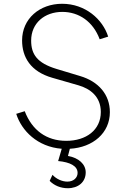

<svg xmlns="http://www.w3.org/2000/svg" viewBox="-20 -777 679 1017"><path d="M339 220C395 220 434 187 434 136C434 93 397 59 340 49L350 11C473 4 562 -73 562 -183C562 -276 502 -345 405 -374L279 -412C177 -443 145 -489 145 -562C145 -655 217 -714 310 -714C398 -714 473 -663 508 -569L553 -583C524 -675 432 -757 309 -757C190 -757 97 -678 97 -563C97 -474 142 -398 257 -365L396 -325C458 -307 514 -265 514 -184C514 -88 436 -31 331 -31C226 -31 150 -87 111 -188L66 -174C94 -85 178 1 307 11L288 76C351 82 391 102 391 139C391 164 370 185 337 185C310 185 279 172 258 149L243 181C267 206 302 220 339 220Z"/></svg>

Font: Mluvka ExtraLight
Style: Regular
Weight: 200
Designer: Modified by Jiří Krblich, Original typeface by Gumpita Rahayu
Foundry: Gumpita Rahayu & Jiří Krblich
Version: Version 2.000;Glyphs 3.1.1 (3134)